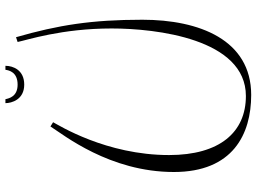

<svg xmlns="http://www.w3.org/2000/svg" viewBox="-142 -722 968 725"><g transform="rotate(-90 342.5 -360.0)"><path d="M346 104C554 104 630 -92 630 -307C630 -498 610 -624 564 -784L546 -778C553 -743 597 -612 597 -423C597 -255 558 84 342 84C205 84 119 -15 119 -206C119 -444 232 -623 243 -644L227 -654C196 -605 55 -431 55 -188C55 35 198 104 346 104ZM441 -824C439 -810 432 -778 385 -778C340 -778 333 -810 330 -824H315C315 -801 328 -753 385 -753C440 -753 456 -795 456 -824Z"/></g></svg>

Font: Clicker Script
Style: Regular
Weight: 400
Designer: Astigmatic (AOETI)
Foundry: Astigmatic (AOETI)
Version: Version 1.000